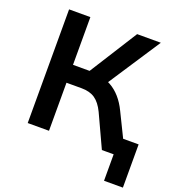

<svg xmlns="http://www.w3.org/2000/svg" viewBox="-152 -830 1039 1119"><g transform="rotate(20 367.5 -270.5)"><path d="M618 164V0H565V-104H735V164ZM85 0V-705H217V-409H333L308 -390L507 -705H654L431 -365L377 -404Q420 -398 455 -378.5Q490 -359 518 -327Q546 -295 567 -251L690 0H545L451 -203Q427 -253 394.5 -275.5Q362 -298 311 -298H217V0Z"/></g></svg>

Font: Nunito Sans 10pt
Style: Bold
Weight: 700
Designer: Vernon Adams
Foundry: Vernon Adams
Version: Version 3.101;gftools[0.9.27]